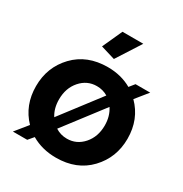

<svg xmlns="http://www.w3.org/2000/svg" viewBox="-172 -859 949 998"><g transform="rotate(30 303.0 -360.0)"><path d="M401 -730 308 -585 222 -611 276 -730ZM500 -455Q577 -378 577 -261Q577 -148 502 -69Q427 10 303 10Q220 10 155 -28L128 4H42L102 -70Q28 -147 28 -261Q28 -375 103.5 -454Q179 -533 303 -533Q383 -533 446 -497L471 -528H559ZM303 -419Q245 -419 205.5 -374Q166 -329 166 -261Q166 -207 191 -168L369 -401Q339 -419 303 -419ZM303 -104Q361 -104 400.5 -149Q440 -194 440 -262Q440 -317 413 -358L234 -124Q265 -104 303 -104Z"/></g></svg>

Font: Raleway-v4020
Style: Bold
Weight: 700
Designer: Matt McInerney, Pablo Impallari, Rodrigo Fuenzalida
Foundry: Matt McInerney, Pablo Impallari, Rodrigo Fuenzalida
Version: Version 4.020;PS 004.020;hotconv 1.0.88;makeotf.lib2.5.64775